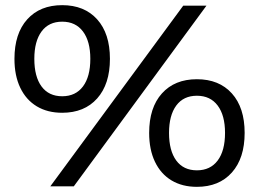

<svg xmlns="http://www.w3.org/2000/svg" viewBox="-20 -722 1004 744"><path d="M221 -702Q307 -702 356.5 -647Q406 -592 406 -494Q406 -396 356.5 -340.5Q307 -285 221 -285Q164 -285 122.5 -310Q81 -335 58.5 -382Q36 -429 36 -494Q36 -592 85.5 -647Q135 -702 221 -702ZM221 -638Q169 -638 141 -600Q113 -562 113 -494Q113 -425 141 -387Q169 -349 221 -349Q273 -349 301.5 -387Q330 -425 330 -494Q330 -562 301.5 -600Q273 -638 221 -638ZM690 -700H780L266 0H175ZM743 -415Q829 -415 878.5 -360Q928 -305 928 -207Q928 -109 878.5 -53.5Q829 2 743 2Q686 2 644.5 -23Q603 -48 580.5 -95Q558 -142 558 -207Q558 -305 607.5 -360Q657 -415 743 -415ZM743 -351Q691 -351 663 -313Q635 -275 635 -207Q635 -138 663 -100Q691 -62 743 -62Q795 -62 823.5 -100Q852 -138 852 -207Q852 -275 823.5 -313Q795 -351 743 -351Z"/></svg>

Font: Alexandria
Style: Regular
Weight: 400
Designer: Mohamed Gaber
Foundry: Kief Type Foundry
Version: Version 5.100